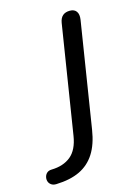

<svg xmlns="http://www.w3.org/2000/svg" viewBox="-225 -552 568 801"><g transform="rotate(-15 59.0 -151.0)"><path d="M-83.1 191Q-96.7 191.5 -105.3 185.1Q-113.8 178.8 -116.5 169.5Q-119.2 160.3 -116.7 150.5Q-114.3 140.8 -107 134.2Q-99.7 127.6 -87 127.2Q-35.4 126.2 -3.2 99.7Q28.9 73.1 38 15L112.3 -453Q115.7 -473.4 127.1 -483.4Q138.5 -493.3 158.3 -493.3Q177.3 -493.3 186.2 -480.9Q195.2 -468.5 191.8 -445.7L119.4 10.5Q109.9 71.7 84.9 110.7Q59.9 149.8 18.6 169.5Q-22.7 189.1 -83.1 191Z"/></g></svg>

Font: Nunito ExtraLight
Style: Italic
Weight: 200
Italic angle: -9°
Designer: Vernon Adams
Foundry: Vernon Adams
Version: Version 3.602